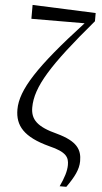

<svg xmlns="http://www.w3.org/2000/svg" viewBox="-66 -853 593 1118"><g transform="rotate(5 230.5 -294.0)"><path d="M327 225H366C409 164 433 118 433 69C433 2 405 -45 285 -78C168 -108 128 -147 128 -218C128 -339 212 -473 448 -750V-798L78 -813V-732L389 -733C135 -457 43 -314 43 -199C43 -104 95 -42 246 -2C350 23 364 54 364 98C364 133 351 174 327 225Z"/></g></svg>

Font: Noto Serif CJK SC Medium
Style: Regular
Weight: 500
Designer: Ryoko NISHIZUKA 西塚涼子 (kana & ideographs); Frank Grießhammer (Latin, Greek & Cyrillic); Wenlong ZHANG 张文龙 (bopomofo); San
Foundry: Adobe
Version: Version 2.001;hotconv 1.1.0;makeotfexe 2.6.0